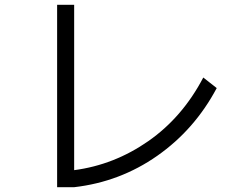

<svg xmlns="http://www.w3.org/2000/svg" viewBox="-20 -784 1040 800"><path d="M218 -4V-764H289V-75Q456 -97 598 -196Q740 -295 827 -461L883 -417Q791 -244 635.5 -135Q480 -26 289 -4Z"/></svg>

Font: PlemolJP35 Console
Style: Regular
Weight: 400
Version: v2.0.3; ttfautohint (v1.8.4.7-5d5b-dirty) -l 6 -r 45 -G 200 